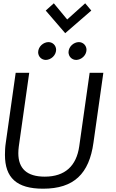

<svg xmlns="http://www.w3.org/2000/svg" viewBox="-20 -1133 701 1163"><path d="M375 -932 533 -1069 496 -1113 387 -1015 306 -1113 257 -1069ZM320 -831C320 -857 300 -878 273 -878C242 -877 212 -851 211 -817C211 -791 231 -770 258 -770C289 -771 319 -797 320 -831ZM504 -831C504 -857 484 -878 457 -878C426 -877 396 -851 395 -817C395 -791 415 -770 442 -770C473 -771 503 -797 504 -831ZM241 10C428 10 520 -81 546 -268L606 -692H523L460 -247C443 -128 374 -63 251 -63C143 -63 91 -112 91 -205C91 -218 92 -232 94 -247L157 -692H75L15 -268C11 -242 10 -217 10 -195C10 -57 80 10 241 10Z"/></svg>

Font: Cantarell
Style: Oblique
Weight: 400
Italic angle: -8°
Designer: Dave Crossland
Version: Version 0.024